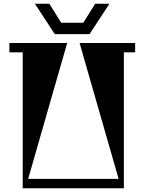

<svg xmlns="http://www.w3.org/2000/svg" viewBox="-20 -1003 770 1023"><path d="M487 -983H563L457 -821H272L166 -983H243L306 -882H424ZM700 -774V-724H640V0H101V-724H30V-774H338L130 -50H612L404 -774Z"/></svg>

Font: Chokokutai
Style: Regular
Weight: 400
Designer: 108号,108go
Foundry: Font Zone 108
Version: Version 1.000; ttfautohint (v1.8.3)